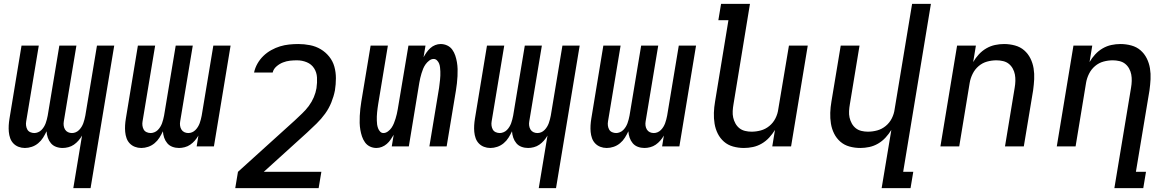

<svg xmlns="http://www.w3.org/2000/svg" viewBox="-20 -755 6040 990"><path d="M358 215 403 -56Q395 -42 384.5 -30Q374 -18 361 -9Q348 0 332.5 4Q317 8 303 8Q285 8 269 2Q253 -4 242.5 -16.5Q232 -29 226.5 -45Q221 -61 220 -78Q212 -61 202 -45Q192 -29 177 -16.5Q162 -4 144 2Q126 8 109 8H108Q91 8 75.5 2Q60 -4 49 -15.5Q38 -27 32.5 -42.5Q27 -58 25.5 -75Q24 -92 25 -109Q26 -126 29 -144L91 -520H180L115 -129Q113 -118 114.5 -107Q116 -96 121 -87Q126 -78 136 -73.5Q146 -69 157 -69Q166 -69 176 -73Q186 -77 193.5 -84.5Q201 -92 206.5 -101Q212 -110 215.5 -119.5Q219 -129 221.5 -139Q224 -149 226 -159L286 -520H374L309 -129Q307 -118 308.5 -107Q310 -96 315.5 -87Q321 -78 330.5 -73.5Q340 -69 351 -69Q361 -69 370.5 -73Q380 -77 387.5 -84.5Q395 -92 400.5 -101Q406 -110 409.5 -119.5Q413 -129 415.5 -139Q418 -149 420 -159L480 -520H569L447 215Z M708 8Q691 8 675.5 2Q660 -4 649 -15.5Q638 -27 632.5 -42.5Q627 -58 625.5 -75Q624 -92 625 -109Q626 -126 629 -144L691 -520H780L715 -129Q713 -118 714.5 -107Q716 -96 721 -87Q726 -78 736 -73.5Q746 -69 757 -69Q766 -69 776 -73Q786 -77 793.5 -84.5Q801 -92 806.5 -101Q812 -110 815.5 -119.5Q819 -129 821.5 -139Q824 -149 826 -159L886 -520H974L909 -129Q907 -118 908.5 -107Q910 -96 915.5 -87Q921 -78 930.5 -73.5Q940 -69 951 -69Q961 -69 970.5 -73Q980 -77 987.5 -84.5Q995 -92 1000.5 -101Q1006 -110 1009.5 -119.5Q1013 -129 1015.5 -139Q1018 -149 1020 -159L1080 -520H1169L1083 0H994L1003 -56Q995 -42 984.5 -30Q974 -18 961 -9Q948 0 932.5 4Q917 8 903 8Q885 8 869 2Q853 -4 842.5 -16.5Q832 -29 826.5 -45Q821 -61 820 -78Q812 -61 802 -45Q792 -29 777 -16.5Q762 -4 744 2Q726 8 709 8Z M1193 215 1207 131 1500 -134Q1519 -152 1538 -170Q1557 -188 1572.5 -209Q1588 -230 1598 -253.5Q1608 -277 1612 -301V-302Q1616 -329 1614.5 -355.5Q1613 -382 1599.5 -403Q1586 -424 1562 -434Q1538 -444 1511 -444Q1493 -444 1475 -442Q1457 -440 1439 -433Q1421 -426 1405.5 -412.5Q1390 -399 1386 -381H1290Q1295 -405 1307.5 -427Q1320 -449 1338 -466.5Q1356 -484 1378.5 -496.5Q1401 -509 1424 -516Q1447 -523 1471 -525.5Q1495 -528 1518 -528Q1549 -528 1579 -522Q1609 -516 1634 -501Q1659 -486 1677.5 -463Q1696 -440 1704 -411.5Q1712 -383 1712 -351.5Q1712 -320 1707 -289Q1701 -258 1688.5 -227Q1676 -196 1656.5 -169Q1637 -142 1612.5 -118Q1588 -94 1563 -71L1340 131H1637L1623 215Z M1921 8Q1903 8 1887.5 0.5Q1872 -7 1862 -21Q1852 -35 1846.5 -51.5Q1841 -68 1838 -85.5Q1835 -103 1834.5 -121Q1834 -139 1835 -157.5Q1836 -176 1838 -194.5Q1840 -213 1843 -231L1891 -520H1980L1930 -218Q1928 -208 1927 -197.5Q1926 -187 1924.5 -176Q1923 -165 1923 -154.5Q1923 -144 1923 -133.5Q1923 -123 1924.5 -113Q1926 -103 1929.5 -93.5Q1933 -84 1940 -76.5Q1947 -69 1957 -69Q1969 -69 1980.5 -77.5Q1992 -86 1999 -96.5Q2006 -107 2011 -119Q2016 -131 2019.5 -143Q2023 -155 2026 -167Q2029 -179 2031 -192L2086 -520H2174L2164 -460Q2171 -473 2179.5 -485Q2188 -497 2199 -507Q2210 -517 2224 -522.5Q2238 -528 2252 -528Q2270 -528 2286 -520.5Q2302 -513 2312 -499Q2322 -485 2327.5 -468.5Q2333 -452 2336 -434.5Q2339 -417 2339.5 -399Q2340 -381 2339 -362.5Q2338 -344 2336 -325.5Q2334 -307 2331 -289L2283 0H2194L2244 -302Q2245 -312 2246.5 -322.5Q2248 -333 2249 -344Q2250 -355 2250.5 -365.5Q2251 -376 2250.5 -386.5Q2250 -397 2249 -407Q2248 -417 2244.5 -426.5Q2241 -436 2233.5 -443.5Q2226 -451 2216 -451Q2204 -451 2193 -442.5Q2182 -434 2174.5 -423.5Q2167 -413 2162 -401Q2157 -389 2153.5 -377Q2150 -365 2147 -353Q2144 -341 2142 -328L2088 0H2000L2010 -60Q2002 -47 1994 -35Q1986 -23 1974.5 -13Q1963 -3 1949 2.5Q1935 8 1921 8Z M2758 215 2803 -56Q2795 -42 2784.5 -30Q2774 -18 2761 -9Q2748 0 2732.5 4Q2717 8 2703 8Q2685 8 2669 2Q2653 -4 2642.5 -16.5Q2632 -29 2626.5 -45Q2621 -61 2620 -78Q2612 -61 2602 -45Q2592 -29 2577 -16.5Q2562 -4 2544 2Q2526 8 2509 8H2508Q2491 8 2475.5 2Q2460 -4 2449 -15.5Q2438 -27 2432.5 -42.5Q2427 -58 2425.5 -75Q2424 -92 2425 -109Q2426 -126 2429 -144L2491 -520H2580L2515 -129Q2513 -118 2514.5 -107Q2516 -96 2521 -87Q2526 -78 2536 -73.5Q2546 -69 2557 -69Q2566 -69 2576 -73Q2586 -77 2593.5 -84.5Q2601 -92 2606.5 -101Q2612 -110 2615.5 -119.5Q2619 -129 2621.5 -139Q2624 -149 2626 -159L2686 -520H2774L2709 -129Q2707 -118 2708.5 -107Q2710 -96 2715.5 -87Q2721 -78 2730.5 -73.5Q2740 -69 2751 -69Q2761 -69 2770.5 -73Q2780 -77 2787.5 -84.5Q2795 -92 2800.5 -101Q2806 -110 2809.5 -119.5Q2813 -129 2815.5 -139Q2818 -149 2820 -159L2880 -520H2969L2847 215Z M3108 8Q3091 8 3075.5 2Q3060 -4 3049 -15.5Q3038 -27 3032.5 -42.5Q3027 -58 3025.5 -75Q3024 -92 3025 -109Q3026 -126 3029 -144L3091 -520H3180L3115 -129Q3113 -118 3114.5 -107Q3116 -96 3121 -87Q3126 -78 3136 -73.5Q3146 -69 3157 -69Q3166 -69 3176 -73Q3186 -77 3193.5 -84.5Q3201 -92 3206.5 -101Q3212 -110 3215.5 -119.5Q3219 -129 3221.5 -139Q3224 -149 3226 -159L3286 -520H3374L3309 -129Q3307 -118 3308.5 -107Q3310 -96 3315.5 -87Q3321 -78 3330.5 -73.5Q3340 -69 3351 -69Q3361 -69 3370.5 -73Q3380 -77 3387.5 -84.5Q3395 -92 3400.5 -101Q3406 -110 3409.5 -119.5Q3413 -129 3415.5 -139Q3418 -149 3420 -159L3480 -520H3569L3483 0H3394L3403 -56Q3395 -42 3384.5 -30Q3374 -18 3361 -9Q3348 0 3332.5 4Q3317 8 3303 8Q3285 8 3269 2Q3253 -4 3242.5 -16.5Q3232 -29 3226.5 -45Q3221 -61 3220 -78Q3212 -61 3202 -45Q3192 -29 3177 -16.5Q3162 -4 3144 2Q3126 8 3109 8Z M3816 8Q3787 8 3760 0.5Q3733 -7 3713 -24.5Q3693 -42 3681 -66Q3669 -90 3664.5 -117.5Q3660 -145 3661 -173.5Q3662 -202 3667 -231L3736 -651H3684L3698 -735H3847L3762 -217Q3759 -200 3758 -182.5Q3757 -165 3760.5 -149Q3764 -133 3772 -118.5Q3780 -104 3792.5 -94Q3805 -84 3821.5 -80Q3838 -76 3855 -76Q3879 -76 3903 -82.5Q3927 -89 3947 -105.5Q3967 -122 3978.5 -145Q3990 -168 3993 -192L4048 -520H4145L4059 0H3962L3976 -85Q3963 -64 3946 -45.5Q3929 -27 3907.5 -14.5Q3886 -2 3862.5 3Q3839 8 3816 8Z M4526 215 4576 -85Q4563 -64 4546 -45.5Q4529 -27 4507.5 -14.5Q4486 -2 4462.5 3Q4439 8 4416 8Q4387 8 4360 0.5Q4333 -7 4313 -24.5Q4293 -42 4281 -66Q4269 -90 4264.5 -117.5Q4260 -145 4261 -173.5Q4262 -202 4267 -231L4315 -520H4412L4362 -217Q4359 -200 4358 -182.5Q4357 -165 4360.5 -149Q4364 -133 4372 -118.5Q4380 -104 4392.5 -94Q4405 -84 4421.5 -80Q4438 -76 4455 -76Q4479 -76 4503 -82.5Q4527 -89 4547 -105.5Q4567 -122 4578.5 -145Q4590 -168 4593 -192L4683 -735H4780L4637 131H4689L4675 215Z M4829 0 4915 -520H5012L4998 -435Q5010 -456 5027 -474.5Q5044 -493 5065.5 -505.5Q5087 -518 5110.5 -523Q5134 -528 5157 -528Q5186 -528 5213.5 -520.5Q5241 -513 5261 -495.5Q5281 -478 5293 -454Q5305 -430 5309.5 -402.5Q5314 -375 5312.5 -346.5Q5311 -318 5307 -289L5259 0H5162L5212 -303Q5215 -320 5215.5 -337.5Q5216 -355 5213 -371Q5210 -387 5202 -401.5Q5194 -416 5181.5 -426Q5169 -436 5152 -440Q5135 -444 5118 -444Q5094 -444 5070 -437.5Q5046 -431 5026.5 -414.5Q5007 -398 4995.5 -375Q4984 -352 4980 -328L4926 0Z M5726 215 5812 -303Q5815 -320 5815.5 -337.5Q5816 -355 5813 -371Q5810 -387 5802 -401.5Q5794 -416 5781.5 -426Q5769 -436 5752 -440Q5735 -444 5718 -444Q5694 -444 5670 -437.5Q5646 -431 5626.5 -414.5Q5607 -398 5595.5 -375Q5584 -352 5580 -328L5526 0H5429L5515 -520H5612L5598 -435Q5610 -456 5627 -474.5Q5644 -493 5665.5 -505.5Q5687 -518 5710.5 -523Q5734 -528 5757 -528Q5786 -528 5813.5 -520.5Q5841 -513 5861 -495.5Q5881 -478 5893 -454Q5905 -430 5909.5 -402.5Q5914 -375 5912.5 -346.5Q5911 -318 5907 -289L5837 131H5889L5875 215Z"/></svg>

Font: Iosevka Medium Extended
Style: Italic
Weight: 500
Width: 7
Italic angle: -9°
Monospace: yes
Designer: Belleve Invis
Foundry: Belleve Invis
Version: Version 32.5.0; ttfautohint (v1.8.4)